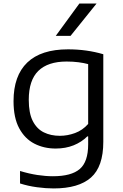

<svg xmlns="http://www.w3.org/2000/svg" viewBox="-20 -828 688 1078"><path d="M281 230Q237.5 230 187.5 223.2Q137.5 216.5 92.5 202V132Q143.5 147.5 189.8 154.5Q236 161.5 277 161.5Q380.5 161.5 427.8 121Q475 80.5 475 -17.5V-62H470Q438.5 -30.5 393.5 -12.2Q348.5 6 292.5 6Q226.5 6 173 -21.5Q119.5 -49 87.8 -107.8Q56 -166.5 56 -260Q56 -403 133.2 -477Q210.5 -551 362 -551Q467 -551 560 -523.5V-31.5Q560 107.5 490.8 168.8Q421.5 230 281 230ZM316 -65.5Q359 -65.5 401.2 -81Q443.5 -96.5 475 -132V-468Q451.5 -474.5 420.8 -478.5Q390 -482.5 354 -482.5Q249 -482.5 195.2 -430Q141.5 -377.5 141.5 -267.5Q141.5 -192.5 164.2 -148.2Q187 -104 226.2 -84.8Q265.5 -65.5 316 -65.5ZM293 -626.5 425.5 -808H522L376 -626.5Z"/></svg>

Font: Encode Sans Exp
Style: Regular
Weight: 400
Width: 7
Designer: Multiple Designers
Foundry: Impallari Type
Version: Version 3.002; ttfautohint (v1.8.3) -l 8 -r 50 -G 200 -x 14 